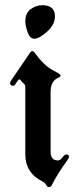

<svg xmlns="http://www.w3.org/2000/svg" viewBox="-20 -723 297 752"><path d="M19.5 0ZM79.1 -637.2Q79.1 -672.4 100.6 -687.5Q122.1 -702.6 145.5 -702.6Q195.3 -702.6 195.3 -658.7Q195.3 -626.5 164.3 -598.9Q133.3 -571.3 114.3 -571.3Q97.2 -571.3 88.1 -596.9Q79.1 -622.6 79.1 -637.2ZM19.5 -397.9Q19.5 -401.9 22.5 -406.2L97.7 -516.6Q102.1 -522.9 106.4 -522.9Q110.8 -522.9 114.7 -517.6Q153.8 -464.8 187 -447.8Q217.3 -432.6 217.3 -427.5Q217.3 -422.4 210 -419.4Q178.2 -406.7 178.2 -363.3V-128.4Q178.2 -94.7 206.5 -94.7Q216.3 -94.7 224.6 -106.4Q232.9 -118.2 241.2 -118.2Q250 -118.2 250 -108.4Q250 -104 242.2 -93.3Q204.6 -41.5 183.6 1Q179.2 9.8 172.1 9.8Q165 9.8 161.1 1.5Q157.2 -6.8 145.5 -12.7Q79.1 -45.9 79.1 -119.6V-383.3Q79.1 -390.1 75.2 -393.6Q66.9 -400.9 60.5 -409.2Q58.6 -412.1 55.7 -412.1Q53.2 -412.1 50.3 -408.2L41 -394.5Q36.1 -387.2 31.2 -387.2Q19.5 -387.2 19.5 -397.9Z"/></svg>

Font: UnifrakturMaguntia20
Style: Book
Weight: 400
Designer: j. 'mach' wust, Gerrit Ansmann, Georg Duffner, based on a font by Peter Wiegel, original typeface by Carl Albert Fahrenw
Version: Version 2017-03-19